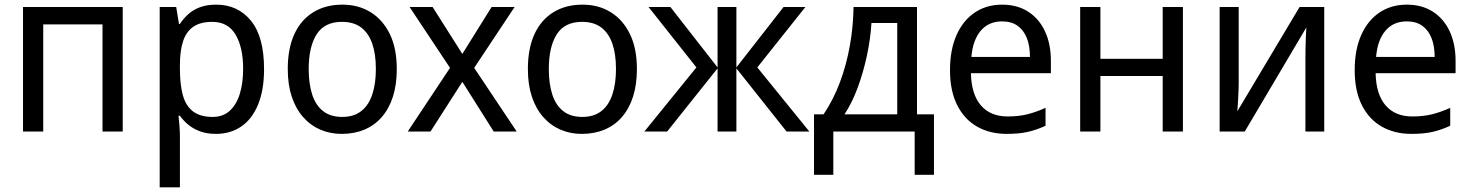

<svg xmlns="http://www.w3.org/2000/svg" viewBox="-20 -566 6329 826"><path d="M508 -536V0H421V-461H166V0H79V-536Z M910 -546Q1003 -546 1059.5 -477Q1116 -408 1116 -269Q1116 -178 1090 -115.5Q1064 -53 1017.5 -21.5Q971 10 909 10Q870 10 840.5 -1Q811 -12 790 -29.5Q769 -47 754 -68H748Q750 -51 752 -25Q754 1 754 20V240H667V-536H738L750 -463H754Q769 -486 790 -505Q811 -524 840.5 -535Q870 -546 910 -546ZM893 -472Q843 -472 812.5 -451.5Q782 -431 768 -390Q754 -349 754 -286V-269Q754 -203 766.5 -157Q779 -111 810 -87Q841 -63 895 -63Q940 -63 969 -90Q998 -117 1012 -163.5Q1026 -210 1026 -270Q1026 -362 993.5 -417Q961 -472 893 -472Z M1687 -269Q1687 -202 1670.5 -150.5Q1654 -99 1623 -63Q1592 -27 1548 -8.5Q1504 10 1450 10Q1400 10 1357.5 -8.5Q1315 -27 1283.5 -63Q1252 -99 1235 -150.5Q1218 -202 1218 -269Q1218 -358 1246.5 -419.5Q1275 -481 1328 -513.5Q1381 -546 1453 -546Q1522 -546 1574.5 -513.5Q1627 -481 1657 -419.5Q1687 -358 1687 -269ZM1308 -269Q1308 -206 1323 -159.5Q1338 -113 1370 -88Q1402 -63 1452 -63Q1502 -63 1534 -88Q1566 -113 1581.5 -159.5Q1597 -206 1597 -269Q1597 -333 1581.5 -378Q1566 -423 1534 -447.5Q1502 -472 1451 -472Q1376 -472 1342 -418Q1308 -364 1308 -269Z M1916 -274 1742 -536H1841L1969 -334L2095 -536H2194L2020 -274L2203 0H2104L1969 -214L1832 0H1734Z M2720 -269Q2720 -202 2703.5 -150.5Q2687 -99 2656 -63Q2625 -27 2581 -8.5Q2537 10 2483 10Q2433 10 2390.5 -8.5Q2348 -27 2316.5 -63Q2285 -99 2268 -150.5Q2251 -202 2251 -269Q2251 -358 2279.5 -419.5Q2308 -481 2361 -513.5Q2414 -546 2486 -546Q2555 -546 2607.5 -513.5Q2660 -481 2690 -419.5Q2720 -358 2720 -269ZM2341 -269Q2341 -206 2356 -159.5Q2371 -113 2403 -88Q2435 -63 2485 -63Q2535 -63 2567 -88Q2599 -113 2614.5 -159.5Q2630 -206 2630 -269Q2630 -333 2614.5 -378Q2599 -423 2567 -447.5Q2535 -472 2484 -472Q2409 -472 2375 -418Q2341 -364 2341 -269Z M3445 -536 3238 -276 3462 0H3364L3148 -272V0H3067V-272L2850 0H2752L2976 -276L2770 -536H2864L3067 -276V-536H3148V-276L3351 -536Z M3925 -536V-74H3998V186H3915V0H3565V186H3482V-74H3523Q3566 -138 3594 -213.5Q3622 -289 3636.5 -371.5Q3651 -454 3652 -536ZM3729 -467Q3725 -399 3709.5 -326.5Q3694 -254 3669.5 -188Q3645 -122 3613 -74H3840V-467Z M4291 -546Q4356 -546 4403 -516Q4450 -486 4475.5 -431.5Q4501 -377 4501 -304V-251H4157Q4159 -160 4200 -112.5Q4241 -65 4315 -65Q4363 -65 4400.5 -74.5Q4438 -84 4478 -102V-25Q4439 -7 4401.5 1.5Q4364 10 4311 10Q4239 10 4184 -21Q4129 -52 4098 -113.5Q4067 -175 4067 -264Q4067 -352 4095 -415Q4123 -478 4173.5 -512Q4224 -546 4291 -546ZM4291 -474Q4233 -474 4199 -433.5Q4165 -393 4159 -321H4411Q4411 -367 4398 -401Q4385 -435 4358.5 -454.5Q4332 -474 4291 -474Z M4714 -536V-313H4982V-536H5069V0H4982V-239H4714V0H4627V-536Z M5309 -209Q5309 -200 5308.5 -183.5Q5308 -167 5307 -148.5Q5306 -130 5305 -113.5Q5304 -97 5303 -87L5571 -536H5677V0H5596V-316Q5596 -332 5596.5 -358Q5597 -384 5598 -409.5Q5599 -435 5600 -448L5335 0H5227V-536H5309Z M6032 -546Q6097 -546 6144 -516Q6191 -486 6216.5 -431.5Q6242 -377 6242 -304V-251H5898Q5900 -160 5941 -112.5Q5982 -65 6056 -65Q6104 -65 6141.5 -74.5Q6179 -84 6219 -102V-25Q6180 -7 6142.5 1.5Q6105 10 6052 10Q5980 10 5925 -21Q5870 -52 5839 -113.5Q5808 -175 5808 -264Q5808 -352 5836 -415Q5864 -478 5914.5 -512Q5965 -546 6032 -546ZM6032 -474Q5974 -474 5940 -433.5Q5906 -393 5900 -321H6152Q6152 -367 6139 -401Q6126 -435 6099.5 -454.5Q6073 -474 6032 -474Z"/></svg>

Font: Noto Sans Display
Style: Regular
Weight: 400
Designer: Monotype Design Team
Foundry: Monotype Imaging Inc.
Version: Version 2.003